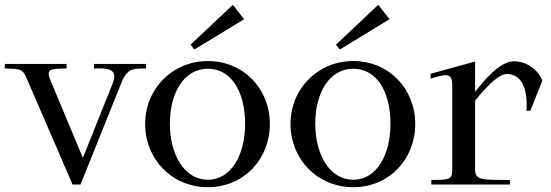

<svg xmlns="http://www.w3.org/2000/svg" viewBox="-50 -768 2293 799"><path d="M-30 -483V-502H227V-483C155 -482 140 -481 162 -429L295 -111L419 -421C444 -484 394 -485 341 -483V-502H558V-483C510 -482 484 -487 459 -433L285 0H252L64 -435C44 -482 40 -481 -30 -483Z M815 11C965 11 1073 -106 1073 -252C1073 -400 962 -514 815 -514C669 -514 554 -400 554 -252C554 -106 665 11 815 11ZM657 -253C657 -387 719 -482 815 -482C912 -482 970 -387 970 -253C970 -123 912 -20 815 -20C718 -20 657 -123 657 -253ZM743 -582 919 -748 966 -688 759 -562Z M1420 11C1570 11 1678 -106 1678 -252C1678 -400 1567 -514 1420 -514C1274 -514 1159 -400 1159 -252C1159 -106 1270 11 1420 11ZM1262 -253C1262 -387 1324 -482 1420 -482C1517 -482 1575 -387 1575 -253C1575 -123 1517 -20 1420 -20C1323 -20 1262 -123 1262 -253ZM1348 -582 1524 -748 1571 -688 1364 -562Z M2141 -307H2157L2207 -433C2188 -478 2143 -513 2088 -513C2027 -513 1957 -423 1927 -386V-512L1742 -461V-441C1798 -457 1832 -471 1832 -415V-59C1832 -18 1813 -20 1745 -19V0H2072V-19C1958 -20 1927 -16 1927 -63V-349C1971 -403 2023 -460 2059 -460C2109 -460 2148 -419 2141 -307Z"/></svg>

Font: Ortica Linear
Style: Regular
Weight: 400
Designer: Benedetta Bovani
Foundry: Collletttivo
Version: Version 2.000;Glyphs 3.1.2 (3151)